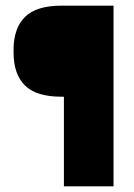

<svg xmlns="http://www.w3.org/2000/svg" viewBox="-20 -659 474 679"><path d="M247.5 -317H197Q108 -317 68 -357Q28 -397 28 -473V-483Q28 -559 68.2 -599Q108.5 -639 197.5 -639H247.5ZM381.5 -639V0H206V-639Z"/></svg>

Font: Anek Kannada ExtraBold
Style: Regular
Weight: 800
Version: Version 1.003